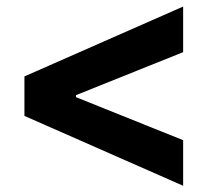

<svg xmlns="http://www.w3.org/2000/svg" viewBox="-20 -587 646 598"><path d="M56.1 -226V-349L550.4 -566.6V-424.6L211.9 -288.7L216.6 -296.3V-278.7L211.9 -286.3L550.4 -150.4V-8.4Z"/></svg>

Font: Inter Display V
Style: Regular
Weight: 400
Designer: Rasmus Andersson
Foundry: rsms
Version: Version 3.015;git-src